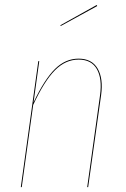

<svg xmlns="http://www.w3.org/2000/svg" viewBox="-20 -768 516 788"><path d="M377 -747.6 378.9 -743.2 229 -661.1 228 -664.6ZM395 -377.9 341.8 0H337.9L390.6 -377.4Q399.9 -444.8 377.7 -484.1Q355.5 -523.4 302.7 -523.4Q249 -523.4 205.6 -479.7Q162.1 -436 116.2 -337.4L69.3 0H65.4L137.2 -517.1H141.1L117.7 -347.7Q162.6 -442.4 205.6 -484.9Q248.5 -527.3 302.7 -527.3Q356.9 -527.3 380.6 -486.8Q404.3 -446.3 395 -377.9Z"/></svg>

Font: Fira Sans Compressed Four
Style: Italic
Weight: 100
Width: 3
Italic angle: -8°
Designer: Carrois Corporate & Edenspiekermann AG
Foundry: Carrois Corporate GbR & Edenspiekermann AG
Version: Version 4.203;PS 004.203;hotconv 1.0.88;makeotf.lib2.5.64775